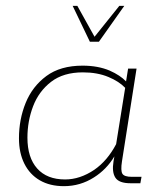

<svg xmlns="http://www.w3.org/2000/svg" viewBox="-20 -628 552 658"><path d="M199 10Q151 10 116.5 -10Q82 -30 63.5 -67Q45 -104 45 -154Q45 -219 68 -275.5Q91 -332 139 -367.5Q187 -403 263 -403Q316 -403 356 -386Q392 -370 412 -349L419 -393H448L398 -75Q393 -43 399.5 -32.5Q406 -22 432 -22H465L461 0H427Q388 0 375.5 -19Q363 -38 369 -75L372 -92Q345 -47 302 -20Q255 10 199 10ZM203 -13Q254 -13 303 -46Q348 -77 378 -134L409 -327Q388 -349 352 -364Q314 -380 264 -380Q197 -380 155 -347.5Q113 -315 93.5 -264Q74 -213 74 -156Q74 -88 107.5 -50.5Q141 -13 203 -13ZM288 -485 229 -608H245L304 -502L389 -608H406L319 -485Z"/></svg>

Font: Rokkitt SemiBold Thin
Style: Italic
Weight: 250
Italic angle: -9°
Version: Version 3.103